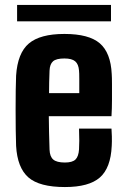

<svg xmlns="http://www.w3.org/2000/svg" viewBox="-20 -746 506 775"><path d="M299 -227H430Q431 -218 431.5 -195.5Q432 -173 431 -157Q427 -68 383 -29.5Q339 9 242 9Q139 9 94.5 -30Q50 -69 45 -157Q44 -183 43.5 -222Q43 -261 43 -303.5Q43 -346 43.5 -382.5Q44 -419 45 -441Q51 -532 96.5 -570.5Q142 -609 240 -609Q339 -609 383 -571Q427 -533 431 -447Q432 -435 432 -406Q432 -377 432 -342.5Q432 -308 430 -277H177Q177 -245 178 -212Q179 -179 180 -142Q181 -114 195 -102Q209 -90 242 -90Q272 -90 284.5 -102Q297 -114 299 -143Q300 -158 300 -178Q300 -198 299 -227ZM240 -510Q207 -510 194 -498.5Q181 -487 180 -461Q179 -437 178.5 -414.5Q178 -392 178 -370H300Q300 -400 300 -426.5Q300 -453 299 -461Q297 -487 283.5 -498.5Q270 -510 240 -510ZM49 -660V-726H428V-660Z"/></svg>

Font: Big Shoulders Text ExtraBold
Style: Regular
Weight: 800
Designer: Patric King
Foundry: XO Type Co
Version: Version 1.000; ttfautohint (v1.8.2)